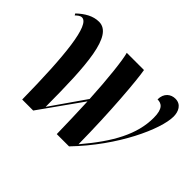

<svg xmlns="http://www.w3.org/2000/svg" viewBox="-115 -755 962 962"><g transform="rotate(45 366.0 -274.0)"><path d="M117 0H195L355 -225C358 -155 361 -61 362 0H449C620 -177 714 -387 714 -476C714 -511 698 -546 657 -546C626 -546 596 -525 596 -480C624 -480 648 -467 648 -401C648 -285 589 -175 475 -41C473 -265 455 -476 444 -536H322C333 -500 347 -378 354 -241L226 -57C225 -352 213 -548 114 -548C72 -548 35 -526 0 -493L5 -484C15 -493 25 -503 38 -503C93 -503 113 -308 117 0Z"/></g></svg>

Font: Noto Serif Display Condensed
Style: Bold Italic
Weight: 700
Width: 3
Italic angle: -12°
Designer: Monotype Design Team
Foundry: Monotype Imaging Inc.
Version: Version 2.009